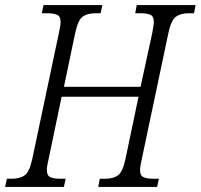

<svg xmlns="http://www.w3.org/2000/svg" viewBox="-39 -734 788 754"><path d="M-19 0 -12 -32H7Q39 -32 58 -45.5Q77 -59 88 -111L192 -603Q195 -618 197 -629Q199 -640 199 -648Q199 -670 185 -676Q171 -682 145 -682H125L132 -714H363L356 -682H336Q304 -682 285.5 -668.5Q267 -655 256 -603L212 -393H513L559 -605Q561 -618 563 -629Q565 -640 565 -648Q565 -670 551.5 -676Q538 -682 512 -682H492L498 -714H729L723 -682H703Q671 -682 652 -668.5Q633 -655 622 -603L518 -110Q515 -97 513 -85.5Q511 -74 511 -66Q511 -44 525 -38Q539 -32 565 -32H585L578 0H347L353 -32H374Q406 -32 424.5 -45.5Q443 -59 454 -111L505 -354H203L152 -110Q149 -97 147 -85.5Q145 -74 145 -66Q145 -44 159 -38Q173 -32 199 -32H219L212 0Z"/></svg>

Font: Noto Serif Condensed Light
Style: Italic
Weight: 300
Width: 3
Italic angle: -12°
Designer: Monotype Design Team
Foundry: Monotype Imaging Inc.
Version: Version 2.014; ttfautohint (v1.8.4.7-5d5b)